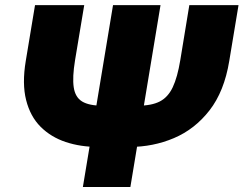

<svg xmlns="http://www.w3.org/2000/svg" viewBox="-20 -748 974 768"><path d="M737.3 -727.5H934.1L897 -503.9Q877 -382.3 818.1 -306.6Q759.3 -231 675.8 -195.6Q592.3 -160.2 498 -160.2H373Q302.2 -160.2 242.9 -179.9Q183.6 -199.7 142.3 -241Q101.1 -282.2 84.5 -347.7Q67.9 -413.1 83 -503.9L120.1 -727.5H316.9L280.3 -507.8Q269 -439 274.9 -398.9Q280.8 -358.9 308.6 -342Q336.4 -325.2 390.6 -325.2H531.2Q585.9 -325.2 618.9 -342Q651.9 -358.9 670.9 -398.9Q689.9 -439 701.2 -507.8ZM432.1 -727.5H622.1L501.5 0H311.5Z"/></svg>

Font: Inter 20pt Black
Style: Italic
Weight: 900
Italic angle: -9.3988°
Version: Version 4.001;git-66647c0bb